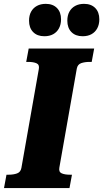

<svg xmlns="http://www.w3.org/2000/svg" viewBox="-46 -957 525 977"><path d="M179.6 -772.6Q143.4 -772.6 122.6 -793.9Q101.8 -815.2 101.8 -851.6Q101.8 -878.4 112.2 -897.4Q122.6 -916.4 141.7 -926.9Q160.8 -937.4 186.8 -937.4Q223 -937.4 243.8 -916.3Q264.6 -895.2 264.6 -858.8Q264.6 -832.6 254.2 -813.1Q243.8 -793.6 224.9 -783.1Q206 -772.6 179.6 -772.6ZM374.4 -772.6Q338.2 -772.6 317.4 -793.9Q296.6 -815.2 296.6 -851.6Q296.6 -878.4 307 -897.4Q317.4 -916.4 336.5 -926.9Q355.6 -937.4 381.6 -937.4Q417.8 -937.4 438.6 -916.3Q459.4 -895.2 459.4 -858.8Q459.4 -832.6 449 -813.1Q438.6 -793.6 419.7 -783.1Q400.8 -772.6 374.4 -772.6ZM62.8 -102 151.6 -606Q155.6 -628 139.8 -635Q124 -642 97.8 -642H87.4L100 -710H433.2L420.6 -642H410.2Q385.2 -642 367 -635.6Q348.8 -629.2 344.8 -608L256 -104Q252 -82 267.8 -75Q283.6 -68 309.8 -68H320.2L307.6 0H-25.6L-13 -68H-2.6Q22.8 -68 40.8 -74.6Q58.8 -81.2 62.8 -102Z"/></svg>

Font: Roboto Serif 20pt
Style: Italic
Weight: 400
Italic angle: -10°
Designer: Greg Gazdowicz
Foundry: Commercial Type
Version: Version 1.008